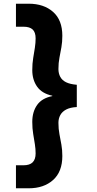

<svg xmlns="http://www.w3.org/2000/svg" viewBox="-20 -831 523 1035"><path d="M135 184H66V60H106Q140 60 156 44Q172 28 172 -4Q172 -28 168 -53.5Q164 -79 159 -108.5Q154 -138 154 -174Q154 -228 180 -265Q206 -302 262 -313V-315Q206 -327 180 -364Q154 -401 154 -453Q154 -489 159 -518.5Q164 -548 168 -574Q172 -600 172 -624Q172 -657 156 -672Q140 -687 106 -687H66V-811H135Q216 -811 266 -767Q316 -723 316 -638Q316 -605 311 -576.5Q306 -548 300.5 -520Q295 -492 295 -459Q295 -435 305 -416.5Q315 -398 336.5 -387.5Q358 -377 394 -374V-254Q358 -252 336.5 -240.5Q315 -229 305 -210.5Q295 -192 295 -169Q295 -136 300.5 -107.5Q306 -79 311 -51Q316 -23 316 10Q316 95 266 139.5Q216 184 135 184Z"/></svg>

Font: DM Sans 17pt Black
Style: Regular
Weight: 900
Version: Version 4.004;gftools[0.9.30]